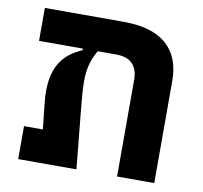

<svg xmlns="http://www.w3.org/2000/svg" viewBox="-71 -686 808 763"><g transform="rotate(10 333.0 -305.0)"><path d="M50 -133H126L115 -236Q112 -261 112 -283Q112 -352 136.5 -395Q161 -438 209 -462L227 -471V-477H50V-610H368Q483 -610 541 -559.5Q599 -509 599 -412V0H449V-391Q449 -431 428 -454Q407 -477 359 -477H287L283 -470Q269 -445 261.5 -416.5Q254 -388 254 -349Q254 -324 256.5 -294Q259 -264 262 -233L285 0H50Z"/></g></svg>

Font: IBM Plex Sans Hebrew
Style: Bold
Weight: 700
Designer: Mike Abbink, Paul van der Laan, Pieter van Rosmalen, Yanek Iontef
Foundry: Bold Monday
Version: Version 1.2